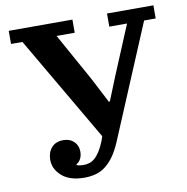

<svg xmlns="http://www.w3.org/2000/svg" viewBox="-80 -775 840 864"><g transform="rotate(-10 340.5 -343.0)"><path d="M237 12Q171 12 135 -19.5Q99 -51 99 -94Q99 -127 118 -149Q137 -171 172 -171Q202 -171 220.5 -153Q239 -135 239 -107Q239 -87 231 -73Q223 -59 212 -54V-50Q219 -47 227 -46Q235 -45 242 -45Q257 -45 270 -49Q283 -53 295 -63.5Q307 -74 318.5 -92Q330 -110 341 -137L348 -158L68 -638H16V-698H307V-638H224L345 -420L404 -306H409L453 -415L546 -638H465V-698H677V-638H624L406 -119Q390 -82 372 -57Q354 -32 333.5 -16.5Q313 -1 289 5.5Q265 12 237 12Z"/></g></svg>

Font: IBM Plex Serif SmBld
Style: Regular
Weight: 600
Designer: Mike Abbink, Paul van der Laan, Pieter van Rosmalen
Foundry: Bold Monday
Version: Version 3.001